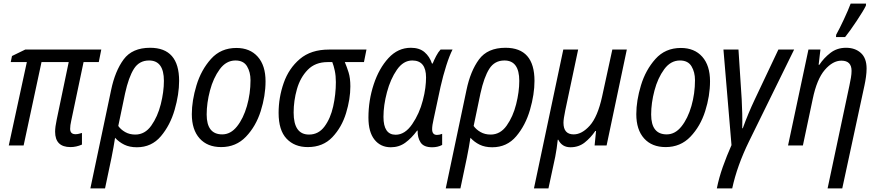

<svg xmlns="http://www.w3.org/2000/svg" viewBox="-20 -813 4905 1073"><path d="M374 9Q406 9 438 -5V-70Q431 -68 421.5 -65.5Q412 -63 402 -63Q372 -63 372 -93Q372 -112 378 -138L447 -466H532L546 -536H121L47 -500L40 -466H130L29 0H112L212 -466H364L297 -145Q288 -103 288 -77Q288 9 374 9Z M485 240H567L603 69Q609 38 614 11.5Q619 -15 623 -43Q645 -19 674.5 -4.5Q704 10 745 10Q827 10 879 -51.5Q931 -113 956 -199.5Q981 -286 981 -361Q981 -546 819 -546Q719 -546 671 -481Q623 -416 601 -310ZM736 -61Q704 -61 679.5 -75Q655 -89 641 -109L679 -291Q699 -382 728.5 -428.5Q758 -475 813 -475Q896 -475 896 -361Q896 -300 878.5 -230.5Q861 -161 825.5 -111Q790 -61 736 -61Z M1216 9Q1299 9 1354.5 -49Q1410 -107 1437 -192Q1464 -277 1464 -359Q1464 -447 1420.5 -496Q1377 -545 1301 -545Q1214 -545 1159 -483.5Q1104 -422 1078 -336Q1052 -250 1052 -175Q1052 -88 1095.5 -39.5Q1139 9 1216 9ZM1222 -62Q1135 -62 1135 -173Q1135 -237 1153.5 -307Q1172 -377 1208 -426Q1244 -475 1296 -475Q1341 -475 1360.5 -442.5Q1380 -410 1380 -365Q1380 -290 1360 -220.5Q1340 -151 1304.5 -106.5Q1269 -62 1222 -62Z M1700 9Q1785 9 1837.5 -46.5Q1890 -102 1914 -181Q1938 -260 1938 -330Q1938 -377 1928 -408.5Q1918 -440 1907 -466H2014L2028 -536H1818Q1718 -536 1656 -483.5Q1594 -431 1565.5 -349.5Q1537 -268 1537 -182Q1537 -85 1581.5 -38Q1626 9 1700 9ZM1707 -61Q1621 -61 1621 -184Q1621 -250 1639.5 -315Q1658 -380 1700 -423Q1742 -466 1811 -466H1837Q1845 -446 1851 -417.5Q1857 -389 1857 -354Q1857 -286 1842 -218.5Q1827 -151 1793.5 -106Q1760 -61 1707 -61Z M2164 10Q2210 10 2245 -15.5Q2280 -41 2311 -83H2314Q2313 -44 2330.5 -17Q2348 10 2395 10Q2427 10 2451 -3V-65Q2436 -59 2422 -59Q2395 -59 2395 -91Q2395 -112 2403 -146L2442 -328Q2456 -390 2474 -446.5Q2492 -503 2509 -536H2442Q2429 -522 2417.5 -500Q2406 -478 2398 -458H2394Q2381 -497 2352.5 -521.5Q2324 -546 2276 -546Q2204 -546 2151 -488.5Q2098 -431 2068.5 -341.5Q2039 -252 2039 -156Q2039 -75 2073 -32.5Q2107 10 2164 10ZM2191 -60Q2123 -60 2123 -160Q2123 -224 2142.5 -297.5Q2162 -371 2198 -423Q2234 -475 2284 -475Q2361 -475 2361 -380Q2361 -354 2357 -322Q2353 -290 2343 -252Q2324 -178 2283.5 -119Q2243 -60 2191 -60Z M2471 240H2553L2589 69Q2595 38 2600 11.5Q2605 -15 2609 -43Q2631 -19 2660.5 -4.5Q2690 10 2731 10Q2813 10 2865 -51.5Q2917 -113 2942 -199.5Q2967 -286 2967 -361Q2967 -546 2805 -546Q2705 -546 2657 -481Q2609 -416 2587 -310ZM2722 -61Q2690 -61 2665.5 -75Q2641 -89 2627 -109L2665 -291Q2685 -382 2714.5 -428.5Q2744 -475 2799 -475Q2882 -475 2882 -361Q2882 -300 2864.5 -230.5Q2847 -161 2811.5 -111Q2776 -61 2722 -61Z M2964 240H3045L3083 63Q3087 44 3091 16Q3095 -12 3097 -32H3100Q3121 10 3168 10Q3214 10 3247.5 -16.5Q3281 -43 3307 -81H3311L3303 0H3370L3483 -536H3402L3345 -274Q3320 -160 3276 -111Q3232 -62 3186 -62Q3129 -62 3129 -127Q3129 -148 3139 -196L3211 -536H3128Z M3700 9Q3783 9 3838.5 -49Q3894 -107 3921 -192Q3948 -277 3948 -359Q3948 -447 3904.5 -496Q3861 -545 3785 -545Q3698 -545 3643 -483.5Q3588 -422 3562 -336Q3536 -250 3536 -175Q3536 -88 3579.5 -39.5Q3623 9 3700 9ZM3706 -62Q3619 -62 3619 -173Q3619 -237 3637.5 -307Q3656 -377 3692 -426Q3728 -475 3780 -475Q3825 -475 3844.5 -442.5Q3864 -410 3864 -365Q3864 -290 3844 -220.5Q3824 -151 3788.5 -106.5Q3753 -62 3706 -62Z M3986 240H4072Q4099 114 4166 -23L4418 -536H4330L4198 -257Q4161 -179 4131 -96H4128Q4129 -134 4128 -179Q4127 -224 4125 -258L4107 -536H4023L4068 -2Q4041 59 4019.5 119.5Q3998 180 3986 240Z M4605 240H4687L4811 -335Q4816 -358 4819.5 -383Q4823 -408 4823 -430Q4823 -488 4791 -517Q4759 -546 4708 -546Q4658 -546 4621 -517.5Q4584 -489 4559 -451H4555L4565 -536H4498L4384 0H4467L4522 -260Q4545 -371 4589.5 -422.5Q4634 -474 4682 -474Q4739 -474 4739 -417Q4739 -400 4735.5 -379Q4732 -358 4727 -335ZM4652 -606H4703Q4729 -638 4767.5 -696Q4806 -754 4819 -781L4820 -793H4734Q4721 -758 4696 -704.5Q4671 -651 4653 -619Z"/></svg>

Font: Noto Sans UI SemiCondensed
Style: Italic
Weight: 400
Width: 4
Italic angle: -12°
Designer: Monotype Design Team
Foundry: Monotype Imaging Inc.
Version: Version 1.901